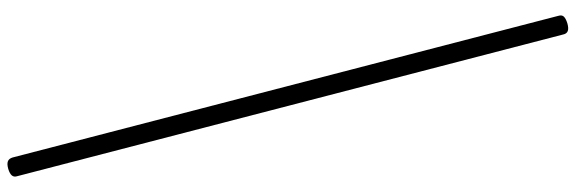

<svg xmlns="http://www.w3.org/2000/svg" viewBox="-553 -969 1600 534"><g transform="rotate(90 247.0 -702.0)"><path d="M450 75Q436 79 428.5 76Q421 73 418 63L24 -1455Q21 -1465 26.5 -1470.5Q32 -1476 45 -1480Q59 -1484 66.5 -1481Q74 -1478 76 -1468L470 50Q473 59 468 65Q463 71 450 75Z"/></g></svg>

Font: Playwrite BE WAL ExtraLight
Style: Regular
Weight: 250
Version: Version 1.002